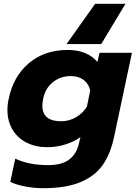

<svg xmlns="http://www.w3.org/2000/svg" viewBox="-20 -757 712 1007"><path d="M479 -737H638L511 -526H329ZM34 197 60 75Q131 109 232 109Q305 109 344 79Q383 49 395 -9L402 -38Q367 -13 321.5 1Q276 15 228 15Q167 15 119.5 -9Q72 -33 45.5 -77.5Q19 -122 19 -180Q19 -211 26 -240Q50 -357 132 -426Q214 -495 335 -495Q437 -495 491 -432L502 -480H672L577 -33Q558 53 517.5 110Q477 167 401.5 198.5Q326 230 207 230Q159 230 112 221Q65 212 34 197ZM436 -198 453 -282Q446 -317 419 -337.5Q392 -358 352 -358Q298 -358 258 -326.5Q218 -295 207 -241Q202 -218 202 -203Q202 -121 301 -121Q342 -121 378.5 -142Q415 -163 436 -198Z"/></svg>

Font: Prompt
Style: Bold Italic
Weight: 700
Italic angle: -12°
Designer: Katatrad Team
Foundry: CadsonDemak
Version: Version 1.001